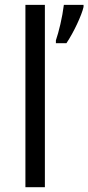

<svg xmlns="http://www.w3.org/2000/svg" viewBox="-20 -780 368 800"><path d="M85.9 -759.8H167V0H85.9ZM212.9 -600.1V-611.8C225.1 -647.5 239.7 -707 246.1 -759.8H328.1V-751C320.8 -717.8 287.6 -645.5 256.8 -600.1Z"/></svg>

Font: OpenSansEmoji
Style: Regular
Weight: 400
Foundry: MorbZ
Version: Version 1.000;PS 001.000;hotconv 1.0.70;makeotf.lib2.5.58329